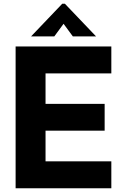

<svg xmlns="http://www.w3.org/2000/svg" viewBox="-20 -1013 662 1033"><path d="M579 0H64V-763H579V-618H225V-454H543V-310H225V-145H579ZM272 -817H147L315 -993H329L497 -817H372L322 -885Z"/></svg>

Font: Open Sauce One ExtraBold
Style: Regular
Weight: 800
Designer: Alfredo Marco Pradil
Foundry: Creative Sauce Fz LLC
Version: Version 1.477